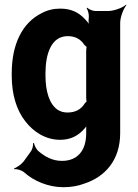

<svg xmlns="http://www.w3.org/2000/svg" viewBox="-20 -574 575 802"><path d="M340 -31V-17C340 57 302 98 239 98C198 98 167 80 139 56C131 48 123 32 122 24H118C119 32 116 48 110 57L79 100C71 111 49 127 39 129L40 133C50 131 71 137 81 146C122 183 183 208 245 208C276 208 306 203 332 193C418 165 482 96 482 -18V-478C482 -502 496 -539 508 -552L506 -554C493 -542 456 -528 432 -528H379C368 -528 350 -535 345 -542L342 -539C347 -533 352 -514 351 -504V-502C349 -489 350 -471 354 -462L357 -464C354 -473 341 -488 332 -497C308 -522 277 -538 232 -538C204 -538 178 -532 154 -519C73 -479 29 -389 29 -268V-258C29 -178 50 -112 86 -67C119 -24 170 10 231 10C276 10 308 -8 332 -36C337 -41 344 -49 346 -55L343 -56C340 -51 340 -39 340 -31ZM340 -361V-166C340 -163 341 -149 342 -148L345 -151C343 -152 336 -145 334 -142C320 -119 297 -104 262 -104C246 -104 232 -108 220 -116C186 -140 170 -193 170 -258V-268C170 -349 194 -423 263 -423C296 -423 318 -409 332 -387C334 -385 343 -376 345 -377L343 -381C341 -380 340 -364 340 -361Z"/></svg>

Font: Asimov
Style: EdgeNar
Weight: 500
Designer: Google
Version: Version 2.000980: 2014